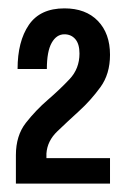

<svg xmlns="http://www.w3.org/2000/svg" viewBox="-20 -864 296 459"><path d="M18 -425V-493Q18 -540 42 -570.5Q66 -601 94.5 -625.5Q123 -650 146.5 -675Q170 -700 170 -736Q170 -759 160 -770.5Q150 -782 134 -782Q115 -782 103.5 -761.5Q92 -741 92 -699H22Q22 -765 49 -804.5Q76 -844 134 -844Q185 -844 214 -814Q243 -784 243 -733Q243 -687 220 -655.5Q197 -624 169 -598.5Q141 -573 117 -550Q93 -527 91 -497V-486H243V-425Z"/></svg>

Font: Medium
Style: Regular
Weight: 500
Designer: Fernando Haro
Foundry: deFharo
Version: Version 1.787